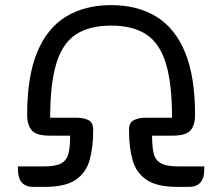

<svg xmlns="http://www.w3.org/2000/svg" viewBox="-20 -730 868 750"><path d="M414 -630Q329 -630 276.5 -595.5Q224 -561 200 -482Q176 -403 176 -270H283Q306 -270 325 -261Q344 -252 344 -223V-219Q344 -154 330 -104.5Q316 -55 275.5 -27.5Q235 0 155 0H109Q81 0 65.5 -16.5Q50 -33 50 -70V-80H152Q198 -80 219.5 -92Q241 -104 247.5 -130.5Q254 -157 254 -200H176Q121 -200 103.5 -221.5Q86 -243 86 -280Q86 -431 125 -525.5Q164 -620 237.5 -665Q311 -710 414 -710Q517 -710 590.5 -665Q664 -620 703 -525.5Q742 -431 742 -280Q742 -243 725 -221.5Q708 -200 652 -200H574Q574 -157 580.5 -130.5Q587 -104 609 -92Q631 -80 676 -80H778V-70Q778 -33 762.5 -16.5Q747 0 719 0H673Q593 0 552.5 -27.5Q512 -55 498 -104.5Q484 -154 484 -219V-223Q484 -252 503.5 -261Q523 -270 545 -270H652Q652 -403 628 -482Q604 -561 551.5 -595.5Q499 -630 414 -630Z"/></svg>

Font: Warnes
Style: Regular
Weight: 400
Designer: Eduardo Rodriguez Tunni
Foundry: Eduardo Rodriguez Tunni
Version: Version 1.002; ttfautohint (v1.8.4.7-5d5b);gftools[0.9.23]